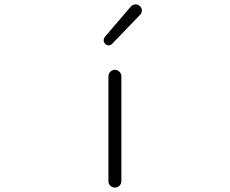

<svg xmlns="http://www.w3.org/2000/svg" viewBox="-20 -849 1040 869"><path d="M470.7 -29.3V-503.9Q470.7 -515.6 479.5 -524.4Q488.3 -533.2 500 -533.2Q511.7 -533.2 520.5 -524.4Q529.3 -515.6 529.3 -503.9V-29.3Q529.3 -16.6 520.5 -8.3Q511.7 0 500 0Q488.3 0 479.5 -8.3Q470.7 -16.6 470.7 -29.3ZM487.3 -650.4Q481.4 -644.5 471.7 -643.6Q471.7 -643.6 471.7 -643.6Q462.9 -643.6 456.1 -650.4Q449.2 -657.2 449.2 -667Q449.2 -674.8 454.1 -681.6L572.3 -819.3Q580.1 -828.1 591.8 -829.1Q592.8 -829.1 593.8 -829.1Q604.5 -829.1 612.3 -822.3Q622.1 -813.5 622.1 -800.8Q622.1 -790 614.3 -782.2Z"/></svg>

Font: Gen Jyuu Gothic L Monospace Light
Style: Regular
Weight: 300
Designer: [Source Han Sans]
Ryoko NISHIZUKA  (kana & ideographs); Paul D. Hunt (Latin, Greek & Cyrillic); Wenlong ZHANG  (bopomofo
Version: Version 1.002.20150607